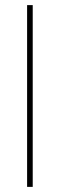

<svg xmlns="http://www.w3.org/2000/svg" viewBox="-20 -731 233 751"><path d="M86 -711H108V0H86Z"/></svg>

Font: Albert Sans Thin
Style: Regular
Weight: 250
Designer: Andreas Rasmussen
Foundry: a.Foundry
Version: Version 1.025